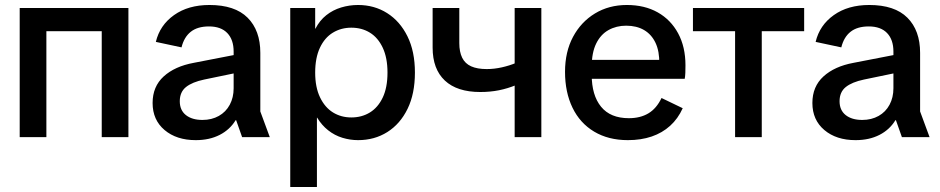

<svg xmlns="http://www.w3.org/2000/svg" viewBox="-20 -550 3771 770"><path d="M388 0V-518H495V0ZM59 0V-518H166V0ZM131 -425V-518H421V-425Z M765 12Q688 12 640 -28.5Q592 -69 592 -137Q592 -203 636.5 -243.5Q681 -284 757 -298L963 -338V-265L799 -231Q751 -221 726 -201Q701 -181 701 -144Q701 -108 725.5 -88.5Q750 -69 792 -69Q829 -69 857.5 -85Q886 -101 901.5 -130Q917 -159 917 -196V-343Q917 -391 891.5 -417.5Q866 -444 818 -444Q772 -444 745 -422.5Q718 -401 708 -360L605 -382Q621 -449 678 -489.5Q735 -530 820 -530Q922 -530 973 -479Q1024 -428 1024 -338V-103L1062 0H951L927 -68H925Q902 -30 861 -9Q820 12 765 12Z M1144 200V-518H1244V-435H1245Q1262 -468 1288.5 -489Q1315 -510 1348 -520Q1381 -530 1416 -530Q1481 -530 1532.5 -497.5Q1584 -465 1614 -404.5Q1644 -344 1644 -259Q1644 -174 1614.5 -113.5Q1585 -53 1533.5 -20.5Q1482 12 1416 12Q1384 12 1353 2.5Q1322 -7 1296 -27.5Q1270 -48 1252 -78H1251V200ZM1389 -79Q1431 -79 1463.5 -99Q1496 -119 1515 -159Q1534 -199 1534 -259Q1534 -318 1515 -358.5Q1496 -399 1463.5 -419Q1431 -439 1389 -439Q1348 -439 1315 -419Q1282 -399 1263 -358.5Q1244 -318 1244 -259Q1244 -200 1263.5 -159.5Q1283 -119 1315.5 -99Q1348 -79 1389 -79Z M1906 -181Q1813 -181 1764 -227Q1715 -273 1715 -359V-518H1822V-377Q1822 -342 1833.5 -318.5Q1845 -295 1869.5 -284Q1894 -273 1932 -273Q1962 -273 1993 -280Q2024 -287 2050 -298V-209Q2016 -195 1981 -188Q1946 -181 1906 -181ZM2044 0V-518H2151V0Z M2498 12Q2420 12 2363 -22Q2306 -56 2276 -118Q2246 -180 2246 -262Q2246 -342 2278 -402Q2310 -462 2366 -496Q2422 -530 2494 -530Q2565 -530 2617.5 -500.5Q2670 -471 2699.5 -416.5Q2729 -362 2729 -288Q2729 -273 2728.5 -258.5Q2728 -244 2726 -234H2302V-310H2660L2624 -294Q2625 -344 2609 -378Q2593 -412 2563 -429.5Q2533 -447 2491 -447Q2452 -447 2420.5 -429.5Q2389 -412 2371 -375.5Q2353 -339 2353 -282V-250Q2353 -168 2390.5 -122Q2428 -76 2502 -76Q2548 -76 2580.5 -95.5Q2613 -115 2633 -157L2718 -116Q2699 -74 2667.5 -45.5Q2636 -17 2593.5 -2.5Q2551 12 2498 12Z M2928 0V-489H3035V0ZM2759 -425V-518H3205V-425Z M3411 12Q3334 12 3286 -28.5Q3238 -69 3238 -137Q3238 -203 3282.5 -243.5Q3327 -284 3403 -298L3609 -338V-265L3445 -231Q3397 -221 3372 -201Q3347 -181 3347 -144Q3347 -108 3371.5 -88.5Q3396 -69 3438 -69Q3475 -69 3503.5 -85Q3532 -101 3547.5 -130Q3563 -159 3563 -196V-343Q3563 -391 3537.5 -417.5Q3512 -444 3464 -444Q3418 -444 3391 -422.5Q3364 -401 3354 -360L3251 -382Q3267 -449 3324 -489.5Q3381 -530 3466 -530Q3568 -530 3619 -479Q3670 -428 3670 -338V-103L3708 0H3597L3573 -68H3571Q3548 -30 3507 -9Q3466 12 3411 12Z"/></svg>

Font: TikTok Sans 24pt Medium
Style: Regular
Weight: 500
Version: Version 4.000